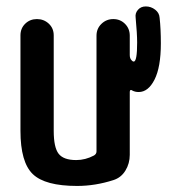

<svg xmlns="http://www.w3.org/2000/svg" viewBox="-20 -580 540 609"><path d="M224.6 9.8Q123 9.8 84 -27.8Q44.9 -65.4 44.9 -165V-467.8Q44.9 -490.2 60.1 -504.9Q75.2 -519.5 97.2 -519.5Q119.1 -519.5 134.8 -504.9Q150.4 -490.2 150.4 -467.8V-165Q150.4 -112.3 166 -92.3Q181.6 -72.3 221.7 -72.3Q251 -72.3 278.3 -86.9Q286.1 -91.8 286.1 -99.6V-466.8Q286.1 -489.3 301.8 -504.4Q317.4 -519.5 339.4 -519.5Q361.3 -519.5 376.5 -504.4Q391.6 -489.3 391.6 -466.8V-405.3Q391.6 -394.5 397.5 -388.7Q400.4 -384.8 404.3 -384.8Q415 -384.8 415 -445.3Q415 -472.7 410.2 -524.4Q408.2 -538.1 417.5 -548.8Q426.8 -559.6 442.4 -559.6Q459 -559.6 472.2 -549.3Q485.4 -539.1 486.3 -523.4Q490.2 -488.3 490.2 -442.4Q490.2 -367.2 470.2 -327.6Q450.2 -288.1 419.9 -288.1Q408.2 -288.1 399.4 -293Q392.6 -297.9 391.6 -289.1V-88.9Q391.6 -61.5 377.9 -39.1Q364.3 -16.6 339.8 -8.8Q282.2 9.8 224.6 9.8Z"/></svg>

Font: Rounded Mgen+ 1mn medium
Style: Regular
Weight: 500
Designer: [Source Han Sans]
Ryoko NISHIZUKA  (kana & ideographs); Paul D. Hunt (Latin, Greek & Cyrillic); Wenlong ZHANG  (bopomofo
Version: Version 1.059.20150602